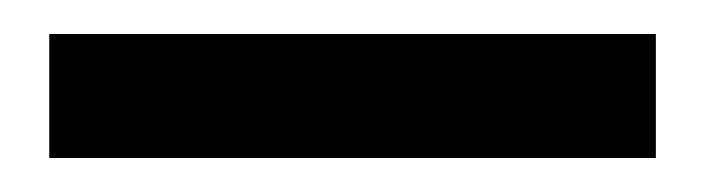

<svg xmlns="http://www.w3.org/2000/svg" viewBox="-20 -680 415 113"><path d="M9 -587V-660H366V-587Z"/></svg>

Font: DM Sans 12pt Medium
Style: Regular
Weight: 500
Version: Version 4.004;gftools[0.9.30]